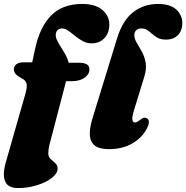

<svg xmlns="http://www.w3.org/2000/svg" viewBox="-35 -740 943 972"><path d="M35 -388.5Q35 -404.5 47.5 -414.5Q60 -424.5 84.5 -424.5H128L143 -494Q166.5 -603 223.8 -661.5Q281 -720 382 -720Q449 -720 483.8 -689.2Q518.5 -658.5 518.5 -617Q518.5 -573 493.5 -546.8Q468.5 -520.5 428.5 -520.5Q404.5 -520.5 383.8 -532Q363 -543.5 345 -558.2Q327 -573 310.8 -584.5Q294.5 -596 279 -596Q254.5 -596 248 -571.5Q244 -552.5 257.5 -528.5Q271 -504.5 288.2 -477.5Q305.5 -450.5 312.5 -422.5H362Q388.5 -422.5 403 -415.2Q417.5 -408 417.5 -388Q417.5 -363.5 393 -346.2Q368.5 -329 328.5 -329H299.5L216.5 -11.5Q212.5 4 211 15.8Q209.5 27.5 209.5 35.5Q209.5 54 221.2 65Q233 76 244.8 86Q256.5 96 256.5 113Q256.5 138 227.2 160.8Q198 183.5 152.2 197.8Q106.5 212 56.5 212Q5 212 -9.2 177.8Q-23.5 143.5 -5 79.5L93.5 -265Q103.5 -300.5 99.5 -316.5Q95.5 -332.5 77.5 -342Q51 -356.5 43 -367Q35 -377.5 35 -388.5ZM765 -720Q827 -720 857.5 -691.5Q888 -663 888 -624Q888 -586 866.2 -562.8Q844.5 -539.5 805 -539.5Q780.5 -539.5 764.2 -548Q748 -556.5 735.8 -567.8Q723.5 -579 710.8 -587.5Q698 -596 680.5 -596Q663.5 -596 654.2 -586.5Q645 -577 645 -562.5Q645 -544 657 -523.8Q669 -503.5 682.8 -479.2Q696.5 -455 702.2 -423.8Q708 -392.5 695.5 -351.5L643 -180.5Q632.5 -146 635.2 -133Q638 -120 648 -120Q657.5 -120 673 -132Q685 -142 692.8 -143.8Q700.5 -145.5 708 -141.5Q729.5 -130.5 708 -88.5Q684 -42 634.2 -13.5Q584.5 15 517 15Q466.5 15 443.8 -4Q421 -23 419.8 -57.5Q418.5 -92 432.5 -138.5L558 -547Q586 -637.5 639.8 -678.8Q693.5 -720 765 -720Z"/></svg>

Font: Fraunces 9pt S000 Black
Style: Italic
Weight: 900
Italic angle: -16°
Version: Version 1.000; ttfautohint (v1.8.3)